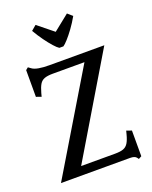

<svg xmlns="http://www.w3.org/2000/svg" viewBox="-181 -1081 951 1202"><g transform="rotate(-20 295.0 -480.0)"><path d="M530 25 522 14Q511 0 480 0H20L417 -661H206Q171 -661 150.5 -653.5Q130 -646 118.5 -627Q107 -608 97 -572L91 -549L57 -561V-739L73 -752L91 -739Q119 -718 205 -718H570L175 -57H401Q437 -57 457 -64.5Q477 -72 489 -91.5Q501 -111 510 -146L516 -169L550 -157V14ZM300 -799Q287 -807 266.5 -830Q246 -853 222 -886Q198 -919 176 -957L209 -985L313 -901L418 -985L450 -957Q428 -918 403.5 -884.5Q379 -851 358.5 -828.5Q338 -806 327 -799Z"/></g></svg>

Font: Gabriela
Style: Regular
Weight: 400
Designer: Eduardo Rodriguez Tunni
Foundry: Eduardo Rodriguez Tunni
Version: Version 2.001;gftools[0.9.26]